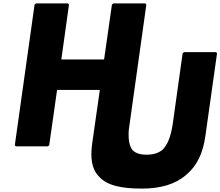

<svg xmlns="http://www.w3.org/2000/svg" viewBox="-20 -852 1294 1127"><path d="M591 -503H340L385 -825L379 -832H191L183 -825L67 0L73 7H261L269 0L315 -324H566L521 -9C509 77 520 137 554 177H555L561 184C607 237 693 255 813 255C923 255 1010 229 1072 175L1080 168C1136 119 1171 47 1185 -50L1254 -539L1248 -546H1060L1052 -539L994 -125C983 -50 963 -1 933 28C909 47 879 56 841 56C803 56 776 48 757 28C739 4 732 -34 736 -90L839 -825L833 -832H645L637 -825Z"/></svg>

Font: Hussar Woodtype
Style: BlkObl
Weight: 900
Foundry: Cannot Into Space Fonts
Version: Version 1.07